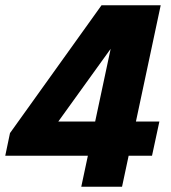

<svg xmlns="http://www.w3.org/2000/svg" viewBox="-62 -710 651 730"><path d="M-24 -204 324 -690H478L128 -204ZM-42 -118 -24 -204 26 -248H544L516 -118ZM247 0 394 -690H549L402 0Z"/></svg>

Font: Radio Canada Big
Style: Bold Italic
Weight: 700
Italic angle: -12°
Designer: Étienne Aubert Bonn
Foundry: Coppers and Brasses
Version: Version 1.001